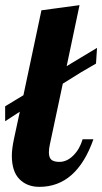

<svg xmlns="http://www.w3.org/2000/svg" viewBox="-37 -720 397 746"><path d="M17 -179 40 -286 -17 -249V-307L54 -350L124 -680L272 -700L222 -463L340 -534L336 -473Q284 -444 207 -395L157 -160Q153 -143 153 -128Q153 -108 162.5 -99.5Q172 -91 194 -91Q223 -91 248 -116Q273 -141 284 -179H326Q261 6 116 6Q68 6 38.5 -24Q9 -54 9 -115Q9 -141 17 -179Z"/></svg>

Font: Lobster Two
Style: Bold Italic
Weight: 700
Designer: Pablo Impallari
Foundry: Pablo Impallari. www.impallari.com
Version: Version 2.000